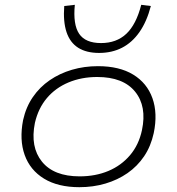

<svg xmlns="http://www.w3.org/2000/svg" viewBox="-20 -770 735 798"><path d="M310 8Q221 8 163 -27.5Q105 -63 82.5 -126Q60 -189 76 -271Q88 -325 116.5 -366.5Q145 -408 186.5 -436.5Q228 -465 279 -480Q330 -495 387 -495Q476 -495 533.5 -460Q591 -425 613.5 -362Q636 -299 619 -217Q607 -162 579 -120.5Q551 -79 510 -50.5Q469 -22 418 -7Q367 8 310 8ZM311 -37Q377 -37 430.5 -59.5Q484 -82 520.5 -125Q557 -168 570 -229Q591 -328 541.5 -389Q492 -450 384 -450Q319 -450 265 -427.5Q211 -405 175 -362.5Q139 -320 125 -259Q105 -159 154.5 -98Q204 -37 311 -37ZM392 -550Q339 -550 305 -571.5Q271 -593 256.5 -636.5Q242 -680 247 -745L291 -750Q283 -668 309 -629.5Q335 -591 400 -591Q464 -591 505 -629.5Q546 -668 567 -750L607 -745Q590 -680 559.5 -636.5Q529 -593 487 -571.5Q445 -550 392 -550Z"/></svg>

Font: Nunito Sans 10pt Expanded ExtraLight
Style: Italic
Weight: 250
Width: 7
Italic angle: -9°
Designer: Vernon Adams
Foundry: Vernon Adams
Version: Version 3.101;gftools[0.9.27]